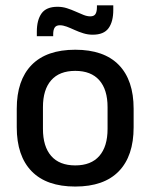

<svg xmlns="http://www.w3.org/2000/svg" viewBox="-20 -689 566 722"><path d="M263 12.5Q155 12.5 99 -45Q43 -102.5 43 -210.5V-280Q43 -387.5 99 -444.8Q155 -502 263 -502Q371 -502 426.8 -444.8Q482.5 -387.5 482.5 -280V-210.5Q482.5 -102.5 426.8 -45Q371 12.5 263 12.5ZM263 -67Q322.5 -67 353.5 -102.5Q384.5 -138 384.5 -204.5V-286Q384.5 -352 353.5 -387.2Q322.5 -422.5 263 -422.5Q203.5 -422.5 172.5 -387.2Q141.5 -352 141.5 -286V-204.5Q141.5 -138 172.5 -102.5Q203.5 -67 263 -67ZM328.5 -558.5Q310.5 -558.5 293.5 -563.8Q276.5 -569 260.8 -576.2Q245 -583.5 231 -588.8Q217 -594 205 -594Q191.5 -594 185.8 -585.5Q180 -577 180 -560V-553H118.5V-570Q118.5 -613.5 136.2 -638.5Q154 -663.5 196.5 -663.5Q215 -663.5 232 -658Q249 -652.5 264.5 -645.5Q280 -638.5 293.8 -633Q307.5 -627.5 319.5 -627.5Q333.5 -627.5 339 -636.2Q344.5 -645 344.5 -662V-669H406V-651.5Q406 -607.5 388.2 -583Q370.5 -558.5 328.5 -558.5Z"/></svg>

Font: Anek Gurmukhi Medium
Style: Regular
Weight: 500
Designer: Sarang Kulkarni (Gurmukhi), Yesha Goshar (Latin)
Foundry: Ek Type
Version: Version 1.003